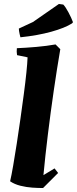

<svg xmlns="http://www.w3.org/2000/svg" viewBox="-20 -936 388 968"><path d="M197 12Q173 12 143 10Q113 8 83 0.5Q53 -7 31 -22Q38 -52 46.5 -101.5Q55 -151 64.5 -212Q74 -273 83 -337Q92 -401 100 -461Q108 -521 113 -569.5Q118 -618 119 -647L66 -658Q63 -675 65 -693Q112 -695 163.5 -699.5Q215 -704 260 -712L284 -688Q267 -589 251 -479Q235 -369 221.5 -259Q208 -149 199 -53L255 -87L273 -64ZM83 -748Q81 -756 79 -764Q77 -772 76 -780L75 -792L146 -825L277 -916L299 -913Q310 -902 325 -874Q340 -846 348 -824L343 -818Q307 -795 238.5 -776Q170 -757 83 -748Z"/></svg>

Font: Labrada ExtraBold
Style: Italic
Weight: 800
Italic angle: -7°
Designer: Mercedes Jáuregui
Foundry: Omnibus-Type Team
Version: Version 1.000; ttfautohint (v1.8.4.7-5d5b)